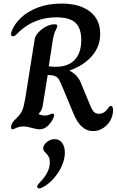

<svg xmlns="http://www.w3.org/2000/svg" viewBox="-20 -724 653 1075"><path d="M392 -87 329 -238Q316 -269 309.5 -280Q303 -291 289 -297.5Q275 -304 247 -304L219 -131Q214 -103 196 -87V-86Q211 -77 232 -77Q245 -77 257.5 -82.5Q270 -88 275 -88Q283 -88 283 -79Q283 -69 273 -52Q243 0 201 0Q192 0 179 -3Q166 -6 161 -7Q132 -16 112 -16Q90 -16 72 -8Q54 0 50 0Q42 0 42 -12Q42 -36 74 -64Q95 -85 104 -104.5Q113 -124 122 -176L174 -503Q177 -523 195 -542.5Q213 -562 237.5 -575Q262 -588 285 -588Q295 -588 298 -585.5Q301 -583 301 -578Q301 -572 291 -553Q281 -534 275 -496L253 -353Q268 -350 291 -350Q362 -350 398.5 -389Q435 -428 435 -500Q435 -565 403 -596Q371 -627 295 -627Q234 -627 181 -606Q128 -585 87 -546Q83 -542 75 -534Q67 -526 62 -523.5Q57 -521 52 -521Q46 -521 44 -524Q42 -527 42 -533Q42 -542 47 -553Q63 -593 100.5 -627.5Q138 -662 195 -683Q252 -704 324 -704Q426 -704 483.5 -659.5Q541 -615 541 -534Q541 -464 495 -410.5Q449 -357 368 -329Q413 -307 432 -262L484 -136Q496 -106 507 -96.5Q518 -87 533 -87Q563 -87 583 -115Q587 -121 591 -126Q595 -131 600 -131Q613 -131 613 -107Q613 -77 598 -50Q583 -23 557 -6.5Q531 10 500 10Q432 10 392 -87ZM188 320Q188 316 192 310.5Q196 305 204 296Q259 241 259 185Q259 166 253 154.5Q247 143 236 132Q222 120 222 107Q222 88 242 71.5Q262 55 286 55Q311 55 327 75Q343 95 343 130Q343 183 308 238.5Q273 294 224 322Q208 331 199 331Q194 331 191 327.5Q188 324 188 320Z"/></svg>

Font: Charm
Style: Bold
Weight: 700
Designer: Katatrad Aksorn Co.,Ltd.
Foundry: Cadson Demak Co.,Ltd.
Version: Version 1.001